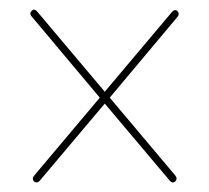

<svg xmlns="http://www.w3.org/2000/svg" viewBox="-20 -545 441 405"><path d="M52 -162Q46.5 -168 52 -174.5L190.5 -339L47 -510Q40.5 -517.5 48 -523Q52.5 -527.5 59 -520L201 -351.5L342.5 -519.5Q348 -526 353.5 -522.5Q360 -515.5 354 -509L211.5 -339L350 -174.5Q355 -168 349.5 -162Q343.5 -157.5 338 -164L201 -326.5L64 -164Q58.5 -157.5 52 -162Z"/></svg>

Font: Fraunces 144pt Soft Thin
Style: Regular
Weight: 100
Version: Version 1.000;[0bf87f6ff]